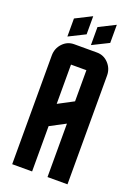

<svg xmlns="http://www.w3.org/2000/svg" viewBox="-162 -930 709 996"><g transform="rotate(20 192.5 -432.5)"><path d="M212.4 -819.8 302.7 -865.2V-765.1L212.4 -720.2ZM82.5 -819.8 172.4 -865.2V-765.1L82.5 -720.2ZM40 0V-600.1Q40 -639.6 66.4 -667.5Q92.3 -694.8 129.9 -694.8H254.9Q292.5 -694.8 318.4 -667.5Q345.2 -639.2 345.2 -600.1V0H234.9V-294.9L149.9 -250V0ZM149.9 -373 234.9 -418V-589.8H149.9Z"/></g></svg>

Font: Horta
Style: Regular
Weight: 600
Width: 3
Version: Version 0.11